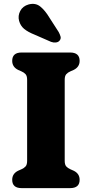

<svg xmlns="http://www.w3.org/2000/svg" viewBox="-20 -971 474 991"><path d="M314 -140.5Q314 -121 322 -112Q330 -103 343 -97.5L361 -89.5Q391 -74.5 391 -43Q391 0 341.5 0H92Q43 0 43 -43Q43 -74.5 73 -89.5L91 -97.5Q104 -103 112 -112Q120 -121 120 -140.5V-559.5Q120 -579 112 -588Q104 -597 91 -602.5L73 -610.5Q43 -625.5 43 -657Q43 -700 92 -700H341.5Q391 -700 391 -657Q391 -625.5 361 -610.5L343 -602.5Q330 -597 322 -588Q314 -579 314 -559.5ZM235 -880 283 -805.5Q289.5 -793.5 292.5 -782.5Q295.5 -771.5 288 -762Q281 -753 268.2 -751.8Q255.5 -750.5 243.5 -755L160 -791.5Q123.5 -806 104.5 -822Q85.5 -838 78.5 -863.5Q71.5 -889.5 84.5 -914.5Q97.5 -939.5 127.5 -948Q163 -957.5 188 -937.2Q213 -917 235 -880Z"/></svg>

Font: Fraunces 9pt SuperSoft
Style: Bold
Weight: 700
Version: Version 1.000;[b76b70a41]